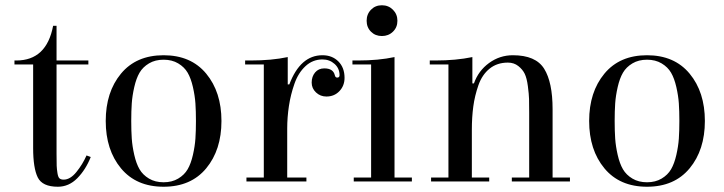

<svg xmlns="http://www.w3.org/2000/svg" viewBox="-20 -690 2753 730"><path d="M195 -445V-105Q195 -73 195.5 -60Q196 -47 198.5 -31.5Q201 -16 206.5 -11.5Q212 -7 222 -7Q247 -7 270.5 -36Q294 -65 309 -99L325 -93Q306 -45 274 -12.5Q242 20 200 20Q141 20 123.5 -15.5Q106 -51 106 -127V-445H35V-460H42Q157 -460 182 -592H195V-460H316V-445Z M764 -50Q706 20 602 20Q498 20 440 -50Q382 -120 382 -230Q382 -340 440 -410Q498 -480 602 -480Q706 -480 764 -410Q822 -340 822 -230Q822 -120 764 -50ZM723 -163Q725 -192 725 -230Q725 -268 723 -297Q721 -326 713.5 -359Q706 -392 693.5 -413.5Q681 -435 657.5 -449Q634 -463 602 -463Q570 -463 546.5 -449Q523 -435 510.5 -413.5Q498 -392 490.5 -359Q483 -326 481 -297Q479 -268 479 -230Q479 -192 481 -163Q483 -134 490.5 -101Q498 -68 510.5 -46.5Q523 -25 546.5 -11Q570 3 602 3Q634 3 657.5 -11Q681 -25 693.5 -46.5Q706 -68 713.5 -101Q721 -134 723 -163Z M1271 -404Q1271 -430 1252 -447Q1233 -464 1206 -464Q1169 -464 1141.5 -438.5Q1114 -413 1099.5 -371.5Q1085 -330 1078.5 -287Q1072 -244 1072 -201V-15H1145V0H917V-15H983V-445H912V-460H933Q1013 -460 1074 -473V-369H1080Q1122 -480 1206 -480Q1243 -480 1266.5 -456.5Q1290 -433 1290 -394Q1290 -364 1270.5 -343.5Q1251 -323 1221 -323Q1198 -323 1181.5 -338.5Q1165 -354 1165 -376Q1165 -399 1178 -414.5Q1191 -430 1213 -430Q1247 -430 1253 -404Q1255 -395 1262 -395Q1271 -395 1271 -404Z M1480 -473V-15H1546V0H1325V-15H1391V-445H1320V-460H1341Q1419 -460 1480 -473ZM1390.5 -569.5Q1374 -586 1374 -611Q1374 -636 1390.5 -653Q1407 -670 1432 -670Q1457 -670 1474 -653Q1491 -636 1491 -611Q1491 -586 1474 -569.5Q1457 -553 1432 -553Q1407 -553 1390.5 -569.5Z M1840 -15V0H1619V-15H1685V-445H1614V-460H1635Q1714 -460 1776 -473V-373H1782Q1799 -421 1839.5 -450.5Q1880 -480 1930 -480Q2017 -480 2049 -428.5Q2081 -377 2081 -275V-15H2147V0H1926V-15H1992V-261Q1992 -295 1991.5 -313.5Q1991 -332 1987 -362.5Q1983 -393 1975 -409.5Q1967 -426 1950.5 -439Q1934 -452 1911 -452Q1870 -452 1841.5 -429Q1813 -406 1799 -366Q1785 -326 1779.5 -285Q1774 -244 1774 -196V-15Z M2602 -50Q2544 20 2440 20Q2336 20 2278 -50Q2220 -120 2220 -230Q2220 -340 2278 -410Q2336 -480 2440 -480Q2544 -480 2602 -410Q2660 -340 2660 -230Q2660 -120 2602 -50ZM2561 -163Q2563 -192 2563 -230Q2563 -268 2561 -297Q2559 -326 2551.5 -359Q2544 -392 2531.5 -413.5Q2519 -435 2495.5 -449Q2472 -463 2440 -463Q2408 -463 2384.5 -449Q2361 -435 2348.5 -413.5Q2336 -392 2328.5 -359Q2321 -326 2319 -297Q2317 -268 2317 -230Q2317 -192 2319 -163Q2321 -134 2328.5 -101Q2336 -68 2348.5 -46.5Q2361 -25 2384.5 -11Q2408 3 2440 3Q2472 3 2495.5 -11Q2519 -25 2531.5 -46.5Q2544 -68 2551.5 -101Q2559 -134 2561 -163Z"/></svg>

Font: Elsie Swash Caps
Style: Regular
Weight: 400
Designer: Alejandro Inler
Foundry: Alejandro Inler
Version: 1.001